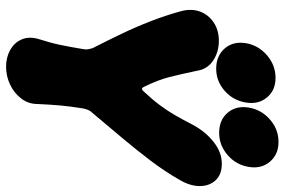

<svg xmlns="http://www.w3.org/2000/svg" viewBox="-176 -758 958 647"><g transform="rotate(90 303.5 -434.0)"><path d="M205 25Q173 25 148.5 11.5Q124 -2 113 -26Q102 -50 110 -81Q124 -125 131 -158.5Q138 -192 145 -235Q147 -244 145.5 -251.5Q144 -259 142 -266Q117 -315 93.5 -364Q70 -413 50.5 -463.5Q31 -514 17 -565Q8 -600 18.5 -628.5Q29 -657 55 -674.5Q81 -692 117 -692Q155 -692 184 -672.5Q213 -653 218 -618Q229 -566 239 -526Q249 -486 273 -438Q278 -428 287 -438Q316 -469 334.5 -494Q353 -519 368 -545Q383 -571 400 -604Q423 -647 458 -674.5Q493 -702 531 -702Q567 -702 586.5 -681.5Q606 -661 606.5 -629Q607 -597 587 -562Q558 -511 520.5 -461.5Q483 -412 442 -363.5Q401 -315 360 -266Q353 -259 350 -251.5Q347 -244 345 -235Q338 -192 335 -158.5Q332 -125 330 -81Q330 -50 311.5 -26Q293 -2 264.5 11.5Q236 25 205 25ZM211 -683Q168 -683 143 -711.5Q118 -740 125 -783Q132 -825 165.5 -854Q199 -883 242 -883Q284 -883 308 -854Q332 -825 325 -783Q318 -740 285.5 -711.5Q253 -683 211 -683ZM427 -693Q384 -693 359.5 -721.5Q335 -750 342 -793Q349 -835 382 -864Q415 -893 458 -893Q500 -893 524.5 -864Q549 -835 542 -793Q535 -750 502 -721.5Q469 -693 427 -693Z"/></g></svg>

Font: Winky Sans Black
Style: Italic
Weight: 900
Italic angle: -8.97852°
Designer: Simon Atzbach
Foundry: typofactur
Version: Version 1.205